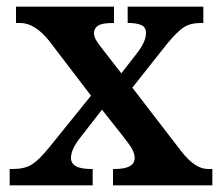

<svg xmlns="http://www.w3.org/2000/svg" viewBox="-20 -556 663 576"><path d="M9 0V-49H18Q54 -49 75.5 -62.5Q97 -76 127 -113L253 -269L127 -434Q84 -487 41 -487H28V-536H322V-487H319Q285 -487 273.5 -478.5Q262 -470 262 -458Q262 -447 267.5 -437Q273 -427 285 -412L344 -336L393 -399Q405 -415 411.5 -429.5Q418 -444 418 -457Q418 -475 403.5 -481Q389 -487 366 -487H363V-536H590V-487H581Q552 -487 532 -474.5Q512 -462 480 -423L377 -293L524 -102Q546 -74 565.5 -61.5Q585 -49 604 -49H617V0H319V-49H324Q384 -49 384 -82Q384 -94 377 -107.5Q370 -121 346 -151L286 -227L216 -137Q207 -125 200 -110.5Q193 -96 193 -82Q193 -66 207.5 -57.5Q222 -49 255 -49H258V0Z"/></svg>

Font: Noto Naskh Arabic UI Semi
Style: Bold
Weight: 700
Designer: Monotype Design Team, David Williams, Mohamad Dakak and Nizar Qandah
Foundry: Monotype Imaging Inc.
Version: Version 2.014; ttfautohint (v1.8.4.7-5d5b)